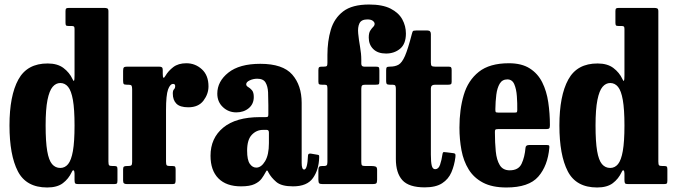

<svg xmlns="http://www.w3.org/2000/svg" viewBox="-20 -815 2984 850"><path d="M22 -259.5Q22 -391 61.2 -462.8Q100.5 -534.5 191.5 -534Q234.5 -534 261 -514Q287.5 -494 301 -465Q305.5 -454 307.8 -457.8Q310 -461.5 310 -481.5V-687Q310 -695.5 307 -697.8Q304 -700 295.5 -700H283.5Q274.5 -700 272.2 -702.8Q270 -705.5 270 -714.5V-766Q270 -775.5 273.5 -777.8Q277 -780 287 -780H441.5Q451 -780 455.5 -777.5Q460 -775 460 -765V-99.5Q460 -86.5 463.2 -83.2Q466.5 -80 479.5 -80H486.5Q495 -80 497.5 -77.2Q500 -74.5 500 -65.5V-16Q500 -5.5 497.2 -2.8Q494.5 0 484 0H326.5Q315.5 0 312.8 -3.5Q310 -7 310 -18V-46Q310 -57 306.2 -60.5Q302.5 -64 297.5 -53Q283.5 -23 258.2 -4Q233 15 189 15Q96 15 59 -56.8Q22 -128.5 22 -259.5ZM182 -259.5Q182 -187.5 189 -146.5Q196 -105.5 210.5 -88.5Q225 -71.5 247 -71.5Q267.5 -71.5 281.5 -88.5Q295.5 -105.5 302.8 -146.5Q310 -187.5 310 -259.5Q310 -331.5 302.8 -372.5Q295.5 -413.5 281.5 -430.5Q267.5 -447.5 247 -447.5Q227.5 -447.5 213 -430.5Q198.5 -413.5 190.2 -372.5Q182 -331.5 182 -259.5Z M565 -420Q565 -432 562.2 -436Q559.5 -440 547.5 -440H541.5Q530.5 -440 527.8 -443.2Q525 -446.5 525 -457.5V-501.5Q525 -512.5 528.2 -516.2Q531.5 -520 542.5 -520H683.5Q692.5 -520 696.5 -517.2Q700.5 -514.5 700.5 -505V-488.5Q700.5 -458 712.5 -479.5Q725 -501 747.2 -518Q769.5 -535 805 -535Q844.5 -535 873.8 -508.2Q903 -481.5 903 -432.5Q903 -399 880.8 -369.5Q858.5 -340 813.5 -340Q777 -340 761 -356Q745 -372 745 -401Q745 -414.5 750.2 -419.5Q755.5 -424.5 755.5 -434Q755.5 -443.5 746.5 -443.5Q733 -443.5 724 -418.8Q715 -394 715 -328V-99Q715 -87 718 -83.5Q721 -80 733 -80H744Q753.5 -80 755.5 -76.5Q757.5 -73 757.5 -63.5V-18Q757.5 -7.5 755.2 -3.8Q753 0 743 0H543Q533.5 0 529.2 -3Q525 -6 525 -15.5V-65.5Q525 -75 528.8 -77.5Q532.5 -80 541.5 -80H545.5Q557.5 -80 561.2 -83Q565 -86 565 -98Z M912 -125.5Q912 -203.5 968.2 -250Q1024.5 -296.5 1131 -296.5H1155Q1163.5 -296.5 1165.8 -298.5Q1168 -300.5 1168 -309.5V-349.5Q1168 -379.5 1166.8 -406.2Q1165.5 -433 1155.5 -449.8Q1145.5 -466.5 1119 -466.5Q1101 -466.5 1085.5 -459.2Q1070 -452 1070 -442Q1070 -434.5 1078.5 -429.8Q1087 -425 1095.2 -415.8Q1103.5 -406.5 1103.5 -385.5Q1103.5 -354.5 1081.2 -336Q1059 -317.5 1026 -317.5Q991.5 -317.5 966.8 -340.8Q942 -364 942 -400.5Q942 -454.5 991 -493.5Q1040 -532.5 1132.5 -532.5Q1232 -532.5 1273.8 -484.8Q1315.5 -437 1315.5 -359.5V-93.5Q1315.5 -64.5 1326.5 -64.5Q1341 -64.5 1343.5 -126.5Q1344 -136.5 1356 -135L1388 -129.5Q1392.5 -128.5 1392.8 -125.5Q1393 -122.5 1393 -117.5Q1391.5 -63.5 1365.5 -26.8Q1339.5 10 1277.5 10H1277Q1226 10 1203.2 -9.5Q1180.5 -29 1169 -50.5Q1165.5 -59 1162.8 -60.2Q1160 -61.5 1155 -51Q1148.5 -38.5 1138.2 -24.2Q1128 -10 1107 0Q1086 10 1047 10Q982 10 947 -25.2Q912 -60.5 912 -125.5ZM1074 -148Q1074 -107 1085.8 -90Q1097.5 -73 1114.5 -73Q1136.5 -73 1153.5 -101.2Q1170.5 -129.5 1170.5 -181V-228Q1170.5 -240 1161 -240H1144Q1115.5 -240 1094.8 -218.2Q1074 -196.5 1074 -148Z M1579.5 -422V-98.5Q1579.5 -86.5 1582.5 -83.2Q1585.5 -80 1598 -80H1625.5Q1636.5 -80 1643 -77.5Q1649.5 -75 1649.5 -63V-19Q1649.5 -6.5 1645.5 -3.2Q1641.5 0 1629 0H1409.5Q1397.5 0 1393.5 -3.2Q1389.5 -6.5 1389.5 -19.5V-61Q1389.5 -72 1392.5 -76Q1395.5 -80 1405 -80H1414.5Q1422 -80 1425.8 -83Q1429.5 -86 1429.5 -97.5V-423Q1429.5 -432.5 1427.5 -436.2Q1425.5 -440 1416.5 -440H1406Q1396.5 -440 1393 -442Q1389.5 -444 1389.5 -454V-504Q1389.5 -514 1392.5 -517Q1395.5 -520 1405.5 -520H1413.5Q1424 -520 1426.8 -523Q1429.5 -526 1429.5 -536.5V-572Q1429.5 -632.5 1444.5 -683.2Q1459.5 -734 1499.2 -764.5Q1539 -795 1614 -795Q1673.5 -795 1709.2 -776.8Q1745 -758.5 1761 -729.2Q1777 -700 1777 -666.5Q1777 -620.5 1751.2 -599.2Q1725.5 -578 1689 -578Q1652.5 -578 1632.5 -597.8Q1612.5 -617.5 1612.5 -648.5Q1612.5 -669 1619 -679.2Q1625.5 -689.5 1632 -695.8Q1638.5 -702 1638.5 -709.5Q1638.5 -716.5 1630.5 -722.8Q1622.5 -729 1606.5 -729Q1579.5 -729 1571.2 -711.5Q1563 -694 1565.8 -666.5Q1568.5 -639 1574 -608Q1579.5 -577 1579.5 -550V-533Q1579.5 -520 1592 -520H1642Q1653.5 -520 1656.5 -517.5Q1659.5 -515 1659.5 -503.5V-456.5Q1659.5 -445 1657 -442.5Q1654.5 -440 1643 -440H1597.5Q1586.5 -440 1583 -436.5Q1579.5 -433 1579.5 -422Z M1996 -118.5Q1991.5 -83 1978.5 -52.5Q1965.5 -22 1937.5 -3.8Q1909.5 14.5 1860.5 14.5Q1790 14.5 1761.2 -17.5Q1732.5 -49.5 1732.5 -111V-422Q1732.5 -431.5 1730 -435.8Q1727.5 -440 1717.5 -440H1705.5Q1696 -440 1692.8 -443Q1689.5 -446 1689.5 -455.5V-504Q1689.5 -514.5 1692.5 -517.2Q1695.5 -520 1706 -520Q1729 -520 1744.2 -528.5Q1759.5 -537 1772.8 -567.2Q1786 -597.5 1803 -663.5Q1805.5 -673 1807.5 -676.5Q1809.5 -680 1822 -680H1872.5Q1887.5 -680 1887.5 -664.5V-538Q1887.5 -526.5 1891.2 -523.2Q1895 -520 1905.5 -520H1965Q1974 -520 1976.8 -517Q1979.5 -514 1979.5 -505V-452.5Q1979.5 -444.5 1976 -442.2Q1972.5 -440 1964.5 -440H1906Q1887.5 -440 1887.5 -423.5V-130.5Q1887.5 -97 1891.5 -81.5Q1895.5 -66 1906.5 -66Q1921.5 -66 1928.2 -85.8Q1935 -105.5 1939 -133Q1940.5 -142 1945.2 -141.8Q1950 -141.5 1959 -140.5L1986.5 -137Q1995 -136 1996 -131.5Q1997 -127 1996 -118.5Z M2014 -250Q2014 -330 2033 -394.5Q2052 -459 2099.8 -497Q2147.5 -535 2233 -535Q2289.5 -535 2325.2 -512.2Q2361 -489.5 2380.5 -450.5Q2400 -411.5 2407.2 -362.2Q2414.5 -313 2414.5 -260.5Q2414.5 -249.5 2411.2 -246.5Q2408 -243.5 2397 -243.5H2185Q2175.5 -243.5 2173 -240.8Q2170.5 -238 2171 -229Q2171 -183.5 2174.8 -145.2Q2178.5 -107 2192.5 -84Q2206.5 -61 2236.5 -61Q2275.5 -61 2289.2 -90.2Q2303 -119.5 2306.5 -161Q2307.5 -173 2322.5 -173H2400Q2409 -173 2410.8 -170.8Q2412.5 -168.5 2412 -161.5Q2405 -81 2363 -33Q2321 15 2222 15Q2159 15 2118.2 -6.5Q2077.5 -28 2054.8 -65Q2032 -102 2023 -149.8Q2014 -197.5 2014 -250ZM2186.5 -316.5H2256Q2266 -316.5 2267.8 -318Q2269.5 -319.5 2270 -327.5Q2270.5 -357.5 2268.2 -389Q2266 -420.5 2256.8 -442Q2247.5 -463.5 2226 -463.5Q2203.5 -463.5 2192.2 -444.5Q2181 -425.5 2177.2 -395.5Q2173.5 -365.5 2173 -332Q2173 -323 2174.2 -319.8Q2175.5 -316.5 2186.5 -316.5Z M2456.5 -259.5Q2456.5 -391 2495.8 -462.8Q2535 -534.5 2626 -534Q2669 -534 2695.5 -514Q2722 -494 2735.5 -465Q2740 -454 2742.2 -457.8Q2744.5 -461.5 2744.5 -481.5V-687Q2744.5 -695.5 2741.5 -697.8Q2738.5 -700 2730 -700H2718Q2709 -700 2706.8 -702.8Q2704.5 -705.5 2704.5 -714.5V-766Q2704.5 -775.5 2708 -777.8Q2711.5 -780 2721.5 -780H2876Q2885.5 -780 2890 -777.5Q2894.5 -775 2894.5 -765V-99.5Q2894.5 -86.5 2897.8 -83.2Q2901 -80 2914 -80H2921Q2929.5 -80 2932 -77.2Q2934.5 -74.5 2934.5 -65.5V-16Q2934.5 -5.5 2931.8 -2.8Q2929 0 2918.5 0H2761Q2750 0 2747.2 -3.5Q2744.5 -7 2744.5 -18V-46Q2744.5 -57 2740.8 -60.5Q2737 -64 2732 -53Q2718 -23 2692.8 -4Q2667.5 15 2623.5 15Q2530.5 15 2493.5 -56.8Q2456.5 -128.5 2456.5 -259.5ZM2616.5 -259.5Q2616.5 -187.5 2623.5 -146.5Q2630.5 -105.5 2645 -88.5Q2659.5 -71.5 2681.5 -71.5Q2702 -71.5 2716 -88.5Q2730 -105.5 2737.2 -146.5Q2744.5 -187.5 2744.5 -259.5Q2744.5 -331.5 2737.2 -372.5Q2730 -413.5 2716 -430.5Q2702 -447.5 2681.5 -447.5Q2662 -447.5 2647.5 -430.5Q2633 -413.5 2624.8 -372.5Q2616.5 -331.5 2616.5 -259.5Z"/></svg>

Font: Besley* Condensed
Style: Bold
Weight: 700
Width: 3
Designer: Owen Earl
Foundry: indestructible type*
Version: Version 3.000; ttfautohint (v1.8.3)